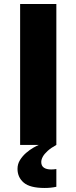

<svg xmlns="http://www.w3.org/2000/svg" viewBox="-20 -720 380 954"><path d="M80 0V-700H260V0ZM202 214Q129 214 98 187.5Q67 161 67 119Q67 95 79.5 75Q92 55 110 39.5Q128 24 145.5 14Q163 4 173 0H260Q233 15 216.5 30Q200 45 192.5 59Q185 73 185 85Q185 104 198 113Q211 122 234 122Q240 122 246.5 121.5Q253 121 260 120V208Q247 211 232 212.5Q217 214 202 214Z"/></svg>

Font: Golos Text
Style: Bold
Weight: 700
Designer: A.Korolkova, Vitaly Kuzmin
Foundry: ParaType Ltd
Version: Version 2.004